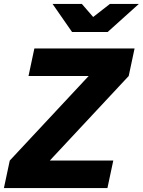

<svg xmlns="http://www.w3.org/2000/svg" viewBox="-38 -963 731 983"><path d="M-18 0 12 -141 416 -574H108L138 -715H651L621 -574L217 -141H542L512 0ZM331 -799 231 -943H381L439 -876L525 -943H673L513 -799Z"/></svg>

Font: Wix Madefor Text ExtraBold
Style: Italic
Weight: 800
Italic angle: -12°
Designer: Dalton Maag Ltd
Foundry: Dalton Maag Ltd
Version: Version 3.100